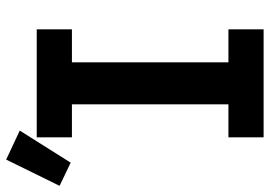

<svg xmlns="http://www.w3.org/2000/svg" viewBox="-228 -728 874 622"><g transform="rotate(-90 209.0 -417.0)"><path d="M75 0V-114H182V-621H75V-735H425V-621H318V-114H425V0ZM-7 -625 -82 -661 3 -834 97 -790Z"/></g></svg>

Font: Iosevka SS04 Heavy
Style: Regular
Weight: 900
Monospace: yes
Designer: Belleve Invis
Foundry: Belleve Invis
Version: Version 19.0.0; ttfautohint (v1.8.4)